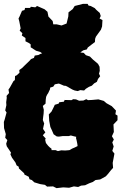

<svg xmlns="http://www.w3.org/2000/svg" viewBox="-36 -948 629 995"><path d="M257 27 239 18 208 19 197 10 172 6 142 -3 129 -15 117 -19 113 -32 91 -43 89 -50 62 -75 61 -84 50 -91 44 -106 26 -131 18 -148 21 -157 -1 -190 -4 -203 2 -222 -9 -234 -6 -253 -15 -284 -16 -316 -12 -328 -2 -365 -9 -376 -3 -403 -4 -418 -1 -441 -2 -451 11 -466 8 -484 15 -494 34 -528 41 -533 42 -554 51 -558 65 -571 64 -585 79 -596 93 -610 115 -631 125 -642 140 -648 144 -660 163 -663 172 -668 199 -678 224 -686 255 -689 267 -692 292 -688 308 -694 328 -689 334 -683 361 -679 381 -676 398 -674 409 -662 430 -655 446 -639 464 -624 472 -617 480 -602 481 -581 477 -566 483 -553 472 -539 466 -524 452 -516 440 -504 425 -498 409 -488 400 -479 380 -481 367 -476 351 -479 339 -484 325 -492 315 -498 305 -503 295 -504 279 -511 269 -515 258 -513 248 -511 240 -499 224 -494 223 -485 219 -477 214 -466 208 -457 203 -446 201 -431 200 -411 186 -399 191 -379 190 -359 188 -344 186 -326 193 -308 190 -295 187 -280 199 -262 186 -247 192 -240 201 -230 198 -224 202 -207 213 -193 221 -185 231 -177V-170H252L264 -165L282 -169L301 -168L314 -169L324 -170L338 -178L352 -184L366 -191L365 -200L364 -206L362 -216L360 -225L358 -232L359 -239L346 -242L331 -246L321 -243H290L269 -240L258 -241L242 -252L232 -275L225 -290L219 -322L217 -355L231 -370L243 -394L248 -405L268 -411L271 -418L295 -421L299 -430L335 -429L343 -434L358 -433L374 -426L396 -427L411 -434L420 -429L440 -430L474 -433L502 -425L516 -413L543 -398L565 -375L562 -356L573 -349V-325L552 -303L554 -264L544 -242L554 -225L546 -210L553 -189L546 -166L557 -152L552 -125L548 -104L550 -78L539 -66L524 -47L512 -34L483 -18L459 -15L445 -5L426 2L405 12L384 14L369 21L347 18L322 25L292 23ZM238 -645 226 -651 209 -653 172 -679 151 -685 123 -703V-718L114 -725L96 -734V-751L77 -764L80 -776L66 -789L71 -801L64 -837L60 -852L66 -864L78 -892L91 -896L94 -907H120L124 -913L147 -910L156 -917L195 -900L210 -887L215 -862L237 -839L240 -822H257L283 -816L309 -826L318 -863L319 -884L341 -901L351 -917L394 -928H418L423 -919L434 -917L455 -906L463 -897L481 -881L486 -865L480 -852L495 -844L493 -811L487 -794L461 -758L457 -747L456 -730L449 -725L419 -702L414 -692L395 -687L376 -673L350 -660L338 -659L313 -654L253 -650Z"/></svg>

Font: Winky Rough Black
Style: Regular
Weight: 900
Designer: Simon Atzbach
Foundry: typofactur
Version: Version 1.206; ttfautohint (v1.8.4.7-5d5b)